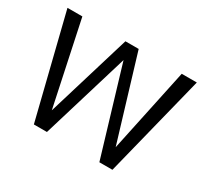

<svg xmlns="http://www.w3.org/2000/svg" viewBox="-108 -658 872 815"><g transform="rotate(30 327.5 -250.0)"><path d="M645 -500 520 0H456L328 -427L199 0H135L11 -500H84L171 -90L295 -500H360L484 -90L571 -500Z"/></g></svg>

Font: Sarabun Light
Style: Regular
Weight: 300
Designer: Suppakit Chalermlarp | Katatrad Co.,Ltd.
Foundry: Cadson Demak Co.,Ltd.
Version: Version 1.000; ttfautohint (v1.6)